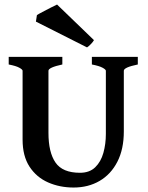

<svg xmlns="http://www.w3.org/2000/svg" viewBox="-20 -818 655 851"><path d="M590.8 -532.2Q528.8 -519.5 528.8 -504.4V-235.4Q528.8 -156.7 500.2 -101.1Q471.7 -45.4 421.4 -16.1Q371.1 13.2 306.2 13.2Q244.6 13.2 193.1 -9.5Q141.6 -32.2 110.8 -79.3Q80.1 -126.5 80.1 -199.2V-504.4Q80.1 -509.8 65.7 -517.8Q51.3 -525.9 18.6 -532.2V-565.9H256.3V-532.2Q194.8 -519 194.8 -504.4V-229Q194.8 -142.6 226.1 -97.4Q257.3 -52.2 334.5 -52.2Q377 -52.2 402.1 -76.7Q427.2 -101.1 438.2 -140.4Q449.2 -179.7 449.2 -224.1V-504.4Q449.2 -509.8 434.6 -517.8Q419.9 -525.9 387.2 -532.2V-565.9H590.8ZM396.5 -640.1Q392.6 -632.8 382.8 -622.6Q373 -612.3 365.7 -607.9L139.2 -722.2L143.6 -751Q148.9 -754.9 168 -764.9Q187 -774.9 206.5 -784.9Q226.1 -794.9 232.9 -797.9Z"/></svg>

Font: Dai Banna SIL SemiBold
Style: Regular
Weight: 600
Designer: Victor Gaultney
Foundry: SIL International
Version: Version 4.000